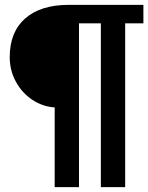

<svg xmlns="http://www.w3.org/2000/svg" viewBox="-20 -770 610 790"><path d="M205 -328Q156 -331 113.5 -359Q71 -387 45.5 -433.5Q20 -480 20 -535Q20 -638 83.5 -694Q147 -750 263 -750H570V-674H495V0H395V-674H305V0H205Z"/></svg>

Font: Krub SemiBold
Style: Regular
Weight: 600
Version: Version 1.000; ttfautohint (v1.6)